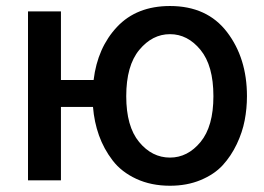

<svg xmlns="http://www.w3.org/2000/svg" viewBox="-20 -588 862 626"><path d="M391.6 -274.4Q391.6 -175.8 433.6 -125Q475.6 -74.2 534.2 -74.2Q591.8 -74.2 633.8 -125Q675.8 -175.8 675.8 -274.4Q675.8 -374 633.8 -425.3Q591.8 -476.6 534.2 -476.6Q476.6 -476.6 434.1 -425.3Q391.6 -374 391.6 -274.4ZM71.3 0V-550.8H178.7V-327.1H285.2Q297.9 -432.6 361.8 -500.5Q425.8 -568.4 534.2 -568.4Q655.3 -568.4 720.2 -483.4Q785.2 -398.4 785.2 -274.4Q785.2 -234.4 777.8 -195.8Q770.5 -157.2 752 -118.2Q733.4 -79.1 706.1 -49.3Q678.7 -19.5 634.3 -1Q589.8 17.6 534.2 17.6Q472.7 17.6 424.3 -4.9Q376 -27.3 347.2 -64.9Q318.4 -102.5 302.7 -146.5Q287.1 -190.4 283.2 -239.3H178.7V0Z"/></svg>

Font: Gothic A1 SemiBold
Style: Regular
Weight: 600
Version: Version 2.50